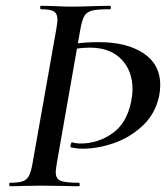

<svg xmlns="http://www.w3.org/2000/svg" viewBox="-20 -645 582 665"><path d="M14 -12Q44 -12 58.5 -17Q73 -22 80.5 -36.5Q88 -51 93 -81L175 -544Q179 -570 179 -576Q179 -598 166.5 -605.5Q154 -613 122 -613Q119 -613 119 -619Q119 -625 122 -625L164 -624Q204 -622 228 -622Q262 -622 310 -624L361 -625Q364 -625 364 -619Q364 -613 361 -613Q318 -613 299.5 -608.5Q281 -604 272.5 -590Q264 -576 258 -542L177 -81Q173 -55 173 -49Q173 -26 189.5 -19Q206 -12 254 -12Q256 -12 256 -6Q256 0 254 0Q220 0 200 -1L120 -2L58 -1Q42 0 14 0Q12 0 12 -6Q12 -12 14 -12ZM225 -135Q224 -135 224 -138Q224 -143 226 -148Q228 -153 230 -152Q243 -148 260 -148Q319 -148 369 -183Q419 -218 434 -292Q439 -317 439 -336Q439 -400 400 -440Q361 -480 291 -480Q242 -480 197 -465L191 -483Q242 -499 323 -499Q419 -499 477 -460.5Q535 -422 535 -351Q535 -331 531 -312Q518 -251 474.5 -210Q431 -169 375 -149.5Q319 -130 266 -130Q245 -130 225 -135Z"/></svg>

Font: Cormorant Garamond SemiBold
Style: Italic
Weight: 600
Italic angle: -10°
Designer: Christian Thalmann (Catharsis Fonts)
Foundry: Catharsis Fonts
Version: Version 4.000